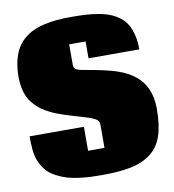

<svg xmlns="http://www.w3.org/2000/svg" viewBox="-89 -876 885 974"><g transform="rotate(-10 354.0 -389.5)"><path d="M308.6 -549.3 310.1 -548.3Q310.1 -545.4 311.3 -542.5Q312.5 -539.6 315.2 -537.4Q317.9 -535.2 320.6 -533.4Q323.2 -531.7 327.9 -530Q332.5 -528.3 335.7 -527.3Q338.9 -526.4 344.5 -525.1Q350.1 -523.9 353 -523.4Q356 -522.9 361.8 -522Q367.7 -521 369.6 -520.5Q479.5 -501 527.3 -484.4Q635.3 -447.3 670.4 -367.2Q689.9 -323.7 689.9 -264.6Q689.9 -180.2 671.6 -125.5Q653.3 -70.8 611.6 -38.6Q569.8 -6.3 510 6.3Q450.2 19 358.9 19Q325.7 19 299.3 17.8Q272.9 16.6 239 12.2Q205.1 7.8 179.2 0Q153.3 -7.8 126.2 -22Q99.1 -36.1 80.8 -55.4Q62.5 -74.7 49.3 -103.5Q36.1 -132.3 32.7 -168.5Q29.8 -201.7 29.8 -238.3H309.6V-114.7H394V-236.8Q394 -246.1 389.2 -253.2Q384.3 -260.3 373.5 -265.9Q362.8 -271.5 356.4 -273.9Q350.1 -276.4 336.4 -280.8Q320.3 -286.1 294.4 -293.7Q268.6 -301.3 250.7 -306.6Q232.9 -312 208.7 -320.3Q184.6 -328.6 167.5 -336.2Q150.4 -343.8 130.1 -355.2Q109.9 -366.7 95.9 -379.2Q82 -391.6 67.9 -408.4Q53.7 -425.3 45.4 -444.6Q37.1 -463.9 32 -488.8Q26.9 -513.7 26.9 -542.5Q26.9 -587.4 35.2 -624Q43.5 -660.6 58.1 -687Q72.8 -713.4 95.5 -733.2Q118.2 -752.9 143.8 -765.1Q169.4 -777.3 202.9 -784.9Q236.3 -792.5 269.8 -795.4Q303.2 -798.3 344.2 -798.3Q387.2 -798.3 420.7 -796.1Q454.1 -793.9 487.5 -787.8Q521 -781.7 545.4 -771.2Q569.8 -760.7 591.3 -744.1Q612.8 -727.5 626 -704.3Q639.2 -681.2 647 -648.9Q654.8 -616.7 654.8 -576.2H393.1V-663.1H308.6Z"/></g></svg>

Font: Coda ExtraBold
Style: Regular
Weight: 800
Version: Version 2.001; ttfautohint (v0.8) -r 50 -G 200 -x